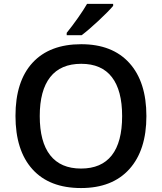

<svg xmlns="http://www.w3.org/2000/svg" viewBox="-20 -951 827 981"><path d="M728 -357.9Q728 -183.6 640.9 -86.9Q553.7 9.8 394 9.8Q232.4 9.8 145.8 -86.2Q59.1 -182.1 59.1 -358.9Q59.1 -535.6 146.2 -630.4Q233.4 -725.1 395 -725.1Q554.2 -725.1 641.1 -628.9Q728 -532.7 728 -357.9ZM183.1 -357.9Q183.1 -226.1 236.3 -158Q289.6 -89.8 394 -89.8Q498 -89.8 551 -157.2Q604 -224.6 604 -357.9Q604 -489.3 551.5 -557.1Q499 -625 395 -625Q290 -625 236.6 -557.1Q183.1 -489.3 183.1 -357.9ZM320.8 -771V-783.2Q348.6 -817.4 378.2 -859.4Q407.7 -901.4 424.8 -931.2H558.1V-920.9Q532.7 -891.1 482.2 -844Q431.6 -796.9 397 -771Z"/></svg>

Font: TypoPRO Open Sans
Style: Regular
Weight: 600
Foundry: Ascender Corporation
Version: Version 1.10